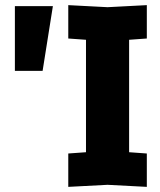

<svg xmlns="http://www.w3.org/2000/svg" viewBox="-20 -724 624 748"><path d="M38 -448V-700H186L146 -448ZM246 4V-126L315 -131V-569L246 -574V-704L399 -696L552 -704V-574L483 -569V-131L552 -126V4L399 -4Z"/></svg>

Font: Tektur SemiCondensed
Style: Bold
Weight: 700
Width: 4
Designer: Adam Jagosz
Foundry: Adam Jagosz
Version: Version 1.005;gftools[0.9.30]